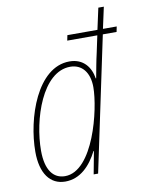

<svg xmlns="http://www.w3.org/2000/svg" viewBox="-86 -822 682 893"><g transform="rotate(-10 255.0 -375.0)"><path d="M150 10C221 10 270 -42 303 -107H305L285 0H306L440 -634H505L510 -659H445L467 -760H441L419 -659H277L272 -634H414L397 -554C388 -516 381 -474 374 -438H372C364 -491 331 -537 265 -537C112 -537 36 -308 36 -150C36 -49 78 10 150 10ZM153 -15C98 -15 63 -59 63 -151C63 -297 132 -512 264 -512C319 -512 354 -470 354 -400C354 -296 287 -15 153 -15Z"/></g></svg>

Font: Noto Sans Condensed Thin
Style: Italic
Weight: 100
Width: 3
Italic angle: -12°
Designer: Monotype Design Team
Foundry: Monotype Imaging Inc.
Version: Version 2.013